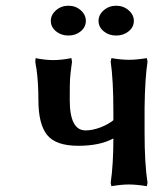

<svg xmlns="http://www.w3.org/2000/svg" viewBox="-20 -638 541 664"><path d="M112.8 -292Q112.8 -353 106 -400.9Q105.5 -403.3 104 -411.1Q102.5 -418.9 102.1 -423.8L103 -437Q135.3 -430.2 165 -430.2Q178.2 -430.2 193.8 -431.9Q209.5 -433.6 218.3 -435.5L227.1 -437L229 -423.8Q223.1 -382.3 222.2 -365Q221.2 -347.7 221.2 -292Q221.2 -187 275.9 -187Q300.3 -187 328.4 -197.8Q356.4 -208.5 377 -226.1L372.1 -222.2V-251Q372.1 -361.8 362.8 -424.8L365.2 -437Q399.9 -431.2 425.8 -431.2Q451.7 -431.2 487.8 -437L490.2 -424.8Q481.4 -367.2 480 -266.1V-179.2Q480 -71.3 490.2 -5.9L487.8 5.9Q451.7 0 425.8 0Q399.9 0 365.2 5.9L362.8 -5.9Q372.1 -69.3 372.1 -159.2Q325.2 -133.8 251 -133.8Q172.9 -133.8 142.8 -171.4Q112.8 -209 112.8 -292ZM155.8 -565.9Q155.8 -586.9 173.8 -602.5Q191.9 -618.2 216.8 -618.2Q241.7 -618.2 259.3 -602.5Q276.9 -586.9 276.9 -565.9Q276.9 -544.4 259.3 -529.8Q241.7 -515.1 216.8 -515.1Q191.4 -515.1 173.6 -529.8Q155.8 -544.4 155.8 -565.9ZM320.8 -565.9Q320.8 -586.9 338.9 -602.5Q356.9 -618.2 381.8 -618.2Q406.7 -618.2 424.8 -602.5Q442.9 -586.9 442.9 -565.9Q442.9 -544.4 425 -529.8Q407.2 -515.1 381.8 -515.1Q356.4 -515.1 338.6 -529.8Q320.8 -544.4 320.8 -565.9Z"/></svg>

Font: Linear Smooth
Style: Bold
Weight: 700
Designer: Philipp H. Poll, Flanker
Foundry: Philipp H. Poll, reworked by Flanker
Version: Version 1.061 | FøM Fix